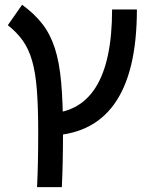

<svg xmlns="http://www.w3.org/2000/svg" viewBox="-20 -557 626 802"><path d="M172.9 9.8V-83Q448.2 -83 448.2 -517.6H551.8Q551.8 9.8 172.9 9.8ZM134.8 224.6Q137.2 176.8 138.4 119.4Q139.6 62 139.6 -4.9Q139.6 -108.9 134 -181.2Q128.4 -253.4 114.3 -302.7Q100.1 -352.1 75.4 -387Q50.8 -421.9 12.7 -451.7L72.3 -537.1Q123.5 -500 156.7 -457.3Q189.9 -414.6 209 -356Q228 -297.4 235.6 -212.4Q243.2 -127.4 243.2 -4.9Q243.2 62 241.9 119.4Q240.7 176.8 238.3 224.6Z"/></svg>

Font: Cascadia Mono
Style: Regular
Weight: 400
Monospace: yes
Designer: Aaron Bell
Foundry: Saja Typeworks
Version: Version 2404.023